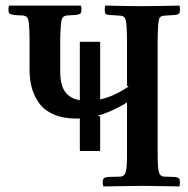

<svg xmlns="http://www.w3.org/2000/svg" viewBox="-20 -667 674 688"><path d="M338.9 -126H266.1V-242.2H252.9Q207.5 -242.2 174.3 -256.1Q141.1 -270 122.3 -294.7Q103.5 -319.3 94.7 -349.9Q85.9 -380.4 85.9 -418V-525.9Q85.9 -548.8 84 -579.1Q82.5 -597.2 77.9 -603.8Q73.2 -610.4 60.1 -611.8Q18.6 -611.8 12.2 -620.1Q8.3 -633.8 12.2 -647H270Q273.9 -633.8 270 -620.1Q262.7 -612.8 237.8 -612.8Q231.9 -611.8 222.2 -611.8Q208.5 -610.4 204.1 -603.5Q199.7 -596.7 198.2 -579.1Q195.8 -539.1 195.8 -524.9V-411.1Q195.8 -362.3 213.4 -337.9Q231 -313.5 266.1 -308.1V-517.1H338.9V-311Q383.8 -319.3 440.9 -356.9L435.1 -359.9V-523.9Q435.1 -545.9 433.1 -578.1Q431.6 -596.2 427.5 -602.8Q423.3 -609.4 412.1 -610.8Q407.2 -611.3 397.2 -611.8Q387.2 -612.3 381.8 -612.8Q360.4 -612.8 356.9 -619.1Q353.5 -632.8 356.9 -647Q440.9 -645 490.2 -645Q548.8 -645 623 -647Q627 -633.8 623 -620.1Q617.7 -612.8 598.1 -612.8Q592.8 -612.3 582.3 -611.8Q571.8 -611.3 566.9 -610.8Q556.2 -609.4 552.2 -603.3Q548.3 -597.2 546.9 -578.1Q544.9 -545.9 544.9 -524.9V-125Q544.9 -92.3 545.9 -76.2Q546.9 -54.2 551.3 -44.9Q555.7 -35.6 566.9 -34.2Q571.8 -34.2 582 -33.7Q592.3 -33.2 598.1 -33.2Q617.7 -33.2 623 -25.9Q626.5 -11.7 623 1Q601.6 0.5 556.4 0Q511.2 -0.5 490.2 -1Q470.7 -1 420.4 0Q370.1 1 350.1 1Q346.2 -12.7 350.1 -25.9Q355.5 -33.2 375 -33.2Q381.8 -33.2 394 -33.7Q406.2 -34.2 412.1 -34.2Q423.8 -35.6 428.5 -45.2Q433.1 -54.7 434.1 -76.2Q435.1 -88.4 435.1 -112.8V-299.8Q379.9 -265.6 330.1 -252.9L338.9 -249Z"/></svg>

Font: Common Serif SemiBold
Style: Regular
Weight: 600
Designer: Philipp H. Poll, Khaled Hosny
Foundry: Stefan Peev, Context Ltd.
Version: Version 1.026